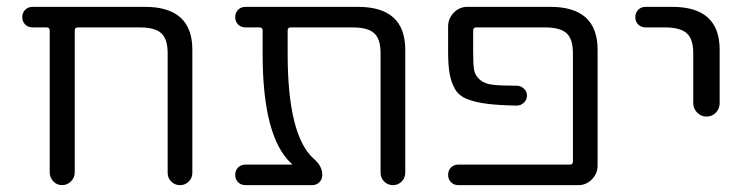

<svg xmlns="http://www.w3.org/2000/svg" viewBox="-20 -540 2184 560"><path d="M75 -460Q62 -460 53.5 -468.5Q45 -477 45 -490Q45 -503 53.5 -511.5Q62 -520 75 -520H403Q541 -520 541 -395V-36Q541 -21 530.5 -10.5Q520 0 505 0Q490 0 479.5 -10.5Q469 -21 469 -36V-385Q469 -426 450.5 -443Q432 -460 388 -460H207Q198 -460 198 -451V-37Q198 -22 187 -11Q176 0 161 0Q146 0 135.5 -11Q125 -22 125 -37V-451Q125 -460 116 -460Z M831 -60Q832 -60 832 -61L830 -63Q746 -140 746 -383V-451Q746 -460 737 -460H696Q683 -460 674.5 -468.5Q666 -477 666 -490Q666 -503 674.5 -511.5Q683 -520 696 -520H1024Q1162 -520 1162 -395V-36Q1162 -21 1151.5 -10.5Q1141 0 1126 0Q1111 0 1100.5 -10.5Q1090 -21 1090 -36V-385Q1090 -426 1071.5 -443Q1053 -460 1009 -460H828Q819 -460 819 -451V-383Q819 -145 895 -77Q920 -56 920 -30Q920 -17 911.5 -8.5Q903 0 890 0H696Q683 0 674.5 -8.5Q666 -17 666 -30Q666 -43 674.5 -51.5Q683 -60 696 -60Z M1643 -60Q1651 -60 1651 -69V-385Q1651 -426 1632.5 -443Q1614 -460 1570 -460H1369Q1360 -460 1360 -451V-390Q1360 -354 1362.5 -337.5Q1365 -321 1378.5 -308.5Q1392 -296 1415.5 -293Q1439 -290 1487 -290Q1499 -290 1508 -281.5Q1517 -273 1517 -261Q1517 -249 1508 -240.5Q1499 -232 1487 -232Q1433 -233 1399 -237.5Q1365 -242 1341.5 -251.5Q1318 -261 1307 -280.5Q1296 -300 1291.5 -324.5Q1287 -349 1287 -390V-463Q1287 -486 1303.5 -503Q1320 -520 1343 -520H1585Q1723 -520 1723 -395V-57Q1723 -34 1706.5 -17Q1690 0 1667 0H1317Q1304 0 1295.5 -8.5Q1287 -17 1287 -30Q1287 -43 1295.5 -51.5Q1304 -60 1317 -60Z M1863 -460Q1850 -460 1841.5 -468.5Q1833 -477 1833 -490Q1833 -503 1841.5 -511.5Q1850 -520 1863 -520H1941Q2079 -520 2079 -395V-239Q2079 -223 2068 -211.5Q2057 -200 2041 -200Q2025 -200 2013.5 -211.5Q2002 -223 2002 -239V-385Q2002 -426 1983 -443Q1964 -460 1920 -460Z"/></svg>

Font: Rounded Mplus 1c
Style: Regular
Weight: 400
Version: Version 1.059.20150529